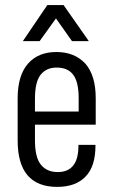

<svg xmlns="http://www.w3.org/2000/svg" viewBox="-20 -731 447 759"><path d="M118.2 -238.3V-176.8Q118.2 -108.4 141.6 -80.1Q165 -50.8 208 -50.8Q290 -50.8 290 -154.3V-158.2H357.4V-155.3Q357.4 -73.2 318.4 -33.2Q279.3 7.8 206.1 7.8Q49.8 7.8 49.8 -175.8V-342.8Q49.8 -432.6 90.8 -479.5Q130.9 -525.4 203.1 -525.4Q274.4 -525.4 317.4 -479.5Q358.4 -432.6 358.4 -342.8V-238.3ZM118.2 -340.8V-290H291V-342.8Q291 -408.2 268.6 -436.5Q247.1 -463.9 204.1 -463.9Q163.1 -463.9 140.6 -435.5Q118.2 -407.2 118.2 -340.8ZM167 -710.9H231.4L331.1 -568.4H264.6L201.2 -658.2L136.7 -568.4H70.3Z"/></svg>

Font: Dinish Condensed
Style: Regular
Weight: 400
Width: 3
Designer: Bert Driehuis
Foundry: Playbeing
Version: Version 3.006; git-39231f3c-release